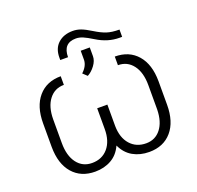

<svg xmlns="http://www.w3.org/2000/svg" viewBox="-130 -880 1058 1030"><g transform="rotate(-20 399.0 -365.5)"><path d="M552.7 -534.2Q633.8 -534.2 680.7 -480.2Q727.5 -426.3 728 -330.1V-195.3Q728 -98.6 681.2 -44.2Q634.3 10.3 552.7 10.3Q500.5 10.3 460.2 -12.5Q419.9 -35.2 397.9 -82.5Q376.5 -35.2 336.2 -12.5Q295.9 10.3 244.1 10.3Q163.1 10.3 116.2 -43.7Q69.3 -97.7 68.8 -193.8V-328.6Q68.8 -425.3 115.7 -479.7Q162.6 -534.2 244.1 -534.2V-484.9Q190.9 -484.9 159.2 -443.6Q127.4 -402.3 127 -331.1V-195.3Q127 -122.6 158.7 -80.8Q190.4 -39.1 244.1 -39.1Q301.3 -39.1 335.2 -78.9Q369.1 -118.7 369.1 -187V-305.7H427.2V-183.1Q428.2 -116.2 462.4 -77.6Q496.6 -39.1 552.7 -39.1Q605 -39.1 636.5 -79.3Q668 -119.6 669.4 -189.5V-328.6Q669.4 -401.4 637.7 -443.1Q606 -484.9 552.7 -484.9ZM626 -661.6V-620.1H611.3Q544.9 -620.1 482.9 -658.7Q448.2 -680.2 428.2 -688.5Q408.2 -696.8 389.2 -696.8Q315.9 -696.8 315.9 -616.7H271.5V-630.4Q271.5 -683.1 303.5 -711.9Q335.4 -740.7 387.2 -740.7Q410.2 -740.7 432.9 -732.4Q455.6 -724.1 490.5 -702.4Q525.4 -680.7 554 -671.1Q582.5 -661.6 626 -661.6ZM357.4 -508.8Q390.1 -538.6 391.6 -573.2V-626H443.4V-576.2Q443.4 -550.3 424.1 -524.4Q404.8 -498.5 381.3 -486.3Z"/></g></svg>

Font: SteelSelectRoboto
Style: Regular
Weight: 300
Designer: Google
Version: Version 2.137; 2017